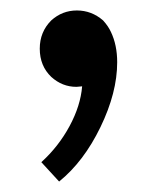

<svg xmlns="http://www.w3.org/2000/svg" viewBox="-20 -180 305 367"><path d="M93 167 59 130Q92 100 113 61Q134 22 137 -15Q136 -15 132 -14.5Q128 -14 126 -14Q99 -14 78 -33Q56 -54 56 -87Q56 -119 78 -141Q99 -160 127 -160Q155 -160 177 -141Q187 -130 192 -119Q204 -94 204 -61Q204 -3 172 63Q140 129 93 167Z"/></svg>

Font: Arsenal
Style: Bold
Weight: 700
Designer: Andrij Shevchenko
Foundry: Stairsfor
Version: Version 2.001;PS 002.001;hotconv 1.0.88;makeotf.lib2.5.64775